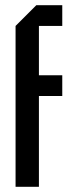

<svg xmlns="http://www.w3.org/2000/svg" viewBox="-20 -720 280 740"><path d="M40 0V-620L120 -700H220V-620H130V-430H220V-350H130V0Z"/></svg>

Font: Tektur Condensed
Style: Regular
Weight: 400
Width: 3
Designer: Adam Jagosz
Foundry: Adam Jagosz
Version: Version 1.005;gftools[0.9.30]